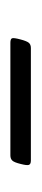

<svg xmlns="http://www.w3.org/2000/svg" viewBox="125 -720 80 370"><g transform="rotate(-90 165.0 -535.0)"><path d="M34 -535Q37 -547.5 40.5 -551.2Q44 -555 50.5 -555H267.5Q275 -555 276.2 -551.8Q277.5 -548.5 274 -535.5Q271 -524 267.8 -519.8Q264.5 -515.5 257.5 -515.5H40.5Q33.5 -515.5 32.2 -519.5Q31 -523.5 34 -535Z"/></g></svg>

Font: Fraunces 120pt SemiBold
Style: Italic
Weight: 600
Italic angle: -16°
Version: Version 1.000;[b76b70a41]